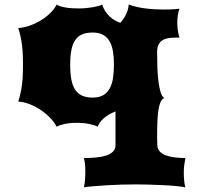

<svg xmlns="http://www.w3.org/2000/svg" viewBox="-20 -547 872 836"><path d="M59.1 -105Q64.9 -117.7 72.5 -156.7Q80.1 -195.8 80.1 -265.1Q80.1 -334 72.5 -373Q64.9 -412.1 59.1 -424.8Q85.9 -426.8 112.3 -436.5Q138.7 -446.3 161.4 -460.7Q184.1 -475.1 201.2 -492.4Q218.3 -509.8 226.6 -527.3Q232.4 -522.9 242.4 -519.8Q252.4 -516.6 265.4 -514.4Q278.3 -512.2 293 -511.2Q307.6 -510.3 322.8 -510.3Q338.9 -510.3 354.7 -511.7Q370.6 -513.2 384.5 -515.6Q398.4 -518.1 408.9 -521Q419.4 -523.9 424.8 -527.3Q429.7 -511.2 438.2 -498.3Q446.8 -485.4 457.5 -475.3Q468.3 -465.3 480.2 -458.5Q492.2 -451.7 503.9 -447.8Q519.5 -464.8 529.3 -485.6Q539.1 -506.3 540.5 -527.3Q556.2 -521.5 574.7 -517.1Q593.3 -512.7 613.3 -510.3Q633.3 -507.8 653.8 -506.6Q674.3 -505.4 693.8 -505.4Q712.9 -505.4 730.2 -506.3Q747.6 -507.3 761.7 -509.3Q757.3 -499 754.6 -482.2Q752 -465.3 752 -446.8Q752 -427.7 754.9 -410.4Q757.8 -393.1 761.7 -383.3H746.1Q729 -383.3 714.1 -381.1Q699.2 -378.9 688.2 -372.3Q677.2 -365.7 670.7 -353.3Q664.1 -340.8 664.1 -319.8Q664.1 -284.7 665.3 -251Q666.5 -217.3 670.2 -189.9Q673.8 -162.6 679.9 -143.8Q686 -125 695.8 -120.1Q685.5 -116.7 679.4 -103.3Q673.3 -89.8 669.9 -68.4Q666.5 -46.9 665.3 -17.8Q664.1 11.2 664.1 45.4L665 84Q665 101.6 675.8 112.8Q686.5 124 704.1 130.1Q721.7 136.2 743.4 138.7Q765.1 141.1 787.1 141.1Q784.2 156.2 782.2 171.9Q780.3 187.5 780.3 203.1Q780.3 220.2 781.7 238Q783.2 255.9 787.1 268.6Q773.9 265.6 747.8 263.2Q721.7 260.7 690.7 259.3Q659.7 257.8 628.2 256.8Q596.7 255.9 573.2 255.9Q542.5 255.9 508.8 256.8Q475.1 257.8 443.8 259.8Q412.6 261.7 386.7 263.9Q360.8 266.1 345.2 268.6Q348.6 255.4 350.1 236.3Q351.6 217.3 351.6 198.7Q351.6 181.6 349.9 166.5Q348.1 151.4 345.2 141.1Q373.5 141.1 398.7 138.7Q423.8 136.2 442.6 130.1Q461.4 124 472.2 112.8Q482.9 101.6 482.9 84V-62Q448.7 -47.9 429.7 -30Q410.6 -12.2 405.3 4.9Q393.6 -2 369.1 -7.1Q344.7 -12.2 314 -12.2Q284.2 -12.2 260.7 -7.1Q237.3 -2 226.6 4.9Q218.3 -12.2 201.2 -30.8Q184.1 -49.3 161.6 -65.2Q139.2 -81.1 112.5 -92Q85.9 -103 59.1 -105ZM285.6 -264.6Q285.6 -227.1 290.8 -200.2Q295.9 -173.3 307.6 -156Q319.3 -138.7 337.9 -130.4Q356.4 -122.1 383.3 -122.1Q411.6 -122.1 429.7 -132.8Q447.8 -143.6 458 -162.6Q468.3 -181.6 472.2 -207.8Q476.1 -233.9 476.1 -264.6Q476.1 -295.4 472.2 -321Q468.3 -346.7 458 -365.5Q447.8 -384.3 429.7 -394.8Q411.6 -405.3 383.3 -405.3Q356.4 -405.3 337.9 -397.5Q319.3 -389.6 307.6 -372.6Q295.9 -355.5 290.8 -328.9Q285.6 -302.2 285.6 -264.6Z"/></svg>

Font: Arbutus
Style: Regular
Weight: 400
Designer: Karolina Lach
Foundry: Sorkin Type Co.
Version: Version 1.002